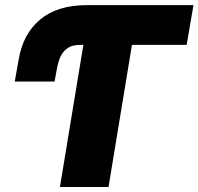

<svg xmlns="http://www.w3.org/2000/svg" viewBox="-20 -748 794 768"><path d="M753.9 -727.5 726.6 -568.4H507.8L414.1 0H219.7L313.5 -568.4H299.8Q267.6 -568.4 248.8 -554.4Q230 -540.5 220.9 -519Q211.9 -497.6 208 -474.6L198.2 -421.9H39.1L54.7 -509.8Q71.8 -612.3 140.4 -669.7Q209 -727.1 326.2 -727.5Z"/></svg>

Font: Inter Tight Black
Style: Italic
Weight: 900
Italic angle: -9.39999°
Designer: Rasmus Andersson
Foundry: rsms
Version: Version 3.004; ttfautohint (v1.8.4.7-5d5b)